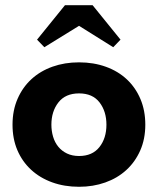

<svg xmlns="http://www.w3.org/2000/svg" viewBox="-20 -709 605 736"><path d="M283 7Q227 7 180 -10Q133 -27 99 -58.5Q65 -90 46.5 -133.5Q28 -177 28 -231Q28 -286 47.5 -330.5Q67 -375 101 -406Q135 -437 181.5 -453.5Q228 -470 283 -470Q339 -470 386 -453Q433 -436 466.5 -404.5Q500 -373 518.5 -329Q537 -285 537 -231Q537 -176 517.5 -132Q498 -88 464 -57Q430 -26 383.5 -9.5Q337 7 283 7ZM283 -111Q334 -111 361 -145Q388 -179 388 -231Q388 -282 361.5 -316.5Q335 -351 283 -351Q231 -351 204 -316.5Q177 -282 177 -231Q177 -207 183.5 -185Q190 -163 203.5 -146.5Q217 -130 237 -120.5Q257 -111 283 -111ZM122 -557 229 -689H335L442 -557L414 -528L283 -610L150 -528Z"/></svg>

Font: Tilda Sans Extra Bold
Style: Regular
Weight: 800
Designer: ParaType Ltd
Foundry: ParaType Ltd
Version: Version 1.009